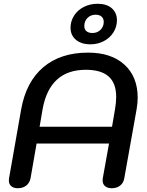

<svg xmlns="http://www.w3.org/2000/svg" viewBox="-20 -989 778 1018"><path d="M27 -32Q27 -40 28 -44L92 -408Q118 -555 209.5 -632.5Q301 -710 447 -710Q570 -710 640 -646Q710 -582 710 -471Q710 -441 704 -408L639 -44Q635 -19 617 -5Q599 9 573 9Q550 9 537 -2Q524 -13 524 -33Q524 -40 525 -44L558 -228H174L142 -44Q137 -19 119 -5Q101 9 75 9Q52 9 39.5 -2Q27 -13 27 -32ZM574 -317 590 -411Q596 -446 596 -475Q596 -548 556 -583.5Q516 -619 435 -619Q244 -619 206 -411L190 -317ZM354 -842Q354 -877 373 -906.5Q392 -936 425 -952.5Q458 -969 497 -969Q546 -969 573 -945Q600 -921 600 -882Q600 -847 581.5 -817.5Q563 -788 530.5 -771Q498 -754 460 -754Q411 -754 382.5 -778Q354 -802 354 -842ZM530 -873Q530 -891 518.5 -901Q507 -911 487 -911Q461 -911 444 -894Q427 -877 427 -851Q427 -833 438.5 -823.5Q450 -814 470 -814Q496 -814 513 -831Q530 -848 530 -873Z"/></svg>

Font: Kodchasan SemiBold
Style: Italic
Weight: 600
Italic angle: -10°
Version: Version 1.000; ttfautohint (v1.6)